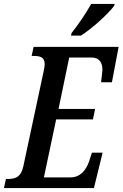

<svg xmlns="http://www.w3.org/2000/svg" viewBox="-38 -951 620 971"><path d="M321 -771H371C428 -806 511 -883 539 -921L542 -931H423C397 -883 355 -823 324 -784ZM-18 0H437L481 -179H427L413 -136C398 -92 369 -54 319 -54H184L246 -347H432L443 -400H258L312 -660H426C465 -660 480 -633 480 -598C480 -590 474 -544 473 -535H528L562 -714H132L122 -668H132C165 -668 188 -662 188 -626C188 -617 186 -605 182 -587L80 -110C69 -58 43 -46 3 -46H-8Z"/></svg>

Font: Noto Serif Condensed Semi
Style: Italic
Weight: 600
Width: 3
Italic angle: -12°
Designer: Monotype Design Team
Foundry: Monotype Imaging Inc.
Version: Version 1.901